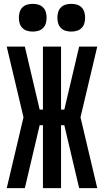

<svg xmlns="http://www.w3.org/2000/svg" viewBox="-20 -977 540 997"><path d="M15 0 102 -368 15 -735H109L186 -408H203V-735H297V-408H314L391 -735H485L398 -368L485 0H391L314 -327H297V0H203V-327H186L109 0ZM350 -813Q335 -813 321 -817Q307 -821 296.5 -831.5Q286 -842 282 -856Q278 -870 278 -885Q278 -900 282 -914Q286 -928 296.5 -938.5Q307 -949 321 -953Q335 -957 350 -957Q365 -957 379 -953Q393 -949 403.5 -938.5Q414 -928 418 -914Q422 -900 422 -885Q422 -870 418 -856Q414 -842 403.5 -831.5Q393 -821 379 -817Q365 -813 350 -813ZM150 -813Q135 -813 121 -817Q107 -821 96.5 -831.5Q86 -842 82 -856Q78 -870 78 -885Q78 -900 82 -914Q86 -928 96.5 -938.5Q107 -949 121 -953Q135 -957 150 -957Q165 -957 179 -953Q193 -949 203.5 -938.5Q214 -928 218 -914Q222 -900 222 -885Q222 -870 218 -856Q214 -842 203.5 -831.5Q193 -821 179 -817Q165 -813 150 -813Z"/></svg>

Font: Zed Mono
Style: Bold
Weight: 700
Monospace: yes
Designer: Belleve Invis
Foundry: Belleve Invis
Version: Version 1.0.0; ttfautohint (v1.8.4)